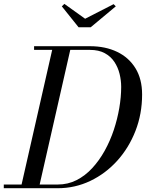

<svg xmlns="http://www.w3.org/2000/svg" viewBox="-55 -994 770 1014"><path d="M-35 0V-19.5H250Q303.5 -19.5 349 -42.5Q394.5 -65.5 431.8 -105.8Q469 -146 497.8 -197.8Q526.5 -249.5 545.8 -307.2Q565 -365 575 -423.5Q585 -482 585 -535Q585 -569.5 576.5 -604Q568 -638.5 549 -667.2Q530 -696 498.2 -713.2Q466.5 -730.5 420 -730.5H125V-750H420Q501.5 -750 563.5 -720.2Q625.5 -690.5 660.5 -633.5Q695.5 -576.5 695.5 -495Q695.5 -392.5 660.5 -302.8Q625.5 -213 564 -145Q502.5 -77 421.8 -38.5Q341 0 250 0ZM54.5 0 225 -750H320.5L150 0ZM360 -850 271.5 -960.5 285 -973.5 394.5 -895 545 -972 556.5 -960.5 424 -850Z"/></svg>

Font: Bodoni Moda SC
Style: Italic
Weight: 400
Italic angle: -13°
Designer: Owen Earl
Foundry: indestructible type
Version: Version 2.005